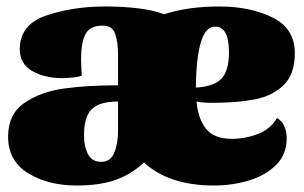

<svg xmlns="http://www.w3.org/2000/svg" viewBox="-20 -550 936 592"><path d="M864 -124Q864 -74 831.5 -41.5Q799 -9 747.5 6.5Q696 22 640 22Q501 22 424 -49Q383 -11 334 5.5Q285 22 217 22Q128 22 66.5 -16Q5 -54 5 -129Q5 -198 55 -232.5Q105 -267 177 -277Q249 -287 344 -287V-378Q344 -421 335 -446Q326 -471 296 -471Q257 -471 243.5 -444.5Q230 -418 230 -370Q230 -351 232 -317Q224 -313 204.5 -311Q185 -309 172 -309Q118 -309 79.5 -331Q41 -353 41 -398Q41 -475 123.5 -502.5Q206 -530 303 -530Q423 -530 486 -506Q559 -530 656 -530Q752 -530 820.5 -496Q889 -462 889 -386Q889 -322 855.5 -288.5Q822 -255 767.5 -244Q713 -233 635 -233Q601 -233 586 -237Q591 -182 616 -152Q641 -122 694 -122Q738 -122 776.5 -137.5Q815 -153 834 -186Q849 -178 856.5 -161Q864 -144 864 -124ZM584 -280Q639 -283 662.5 -307Q686 -331 686 -389Q686 -468 643 -468Q586 -468 584 -280ZM344 -237Q287 -237 263 -213.5Q239 -190 239 -133Q239 -98 251.5 -74.5Q264 -51 292 -51Q321 -51 332.5 -79.5Q344 -108 344 -148Z"/></svg>

Font: Sansita Black
Style: Regular
Weight: 900
Designer: Pablo Cosgaya
Foundry: Omnibus-Type
Version: Version 1.006; ttfautohint (v1.5)